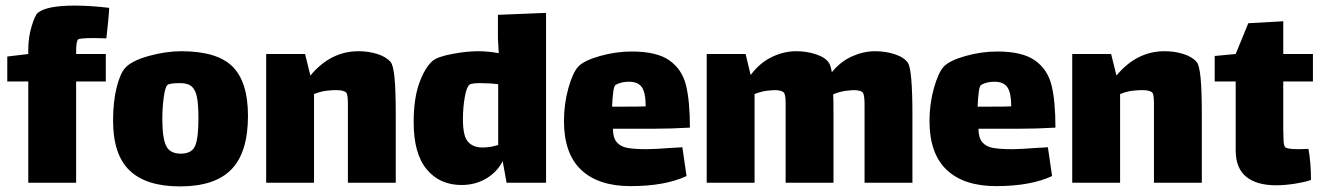

<svg xmlns="http://www.w3.org/2000/svg" viewBox="-20 -653 4721 686"><path d="M252 -469V-460H358V-362H252V0H81V-362H6V-451L81 -460V-475Q81 -519 93 -559Q105 -599 115 -607Q146 -633 247 -633Q302 -633 370 -625Q370 -613 366.5 -577Q363 -541 360 -516L317 -517Q264 -517 259 -512Q252 -505 252 -469Z M384 -222Q384 -289 396.5 -339.5Q409 -390 427 -410Q450 -436 511.5 -453Q573 -470 627 -470Q756 -470 811 -415Q866 -360 866 -239Q866 -109 807 -48Q748 13 623 13Q503 13 443.5 -43.5Q384 -100 384 -222ZM689 -229Q689 -278 684 -304.5Q679 -331 665.5 -343.5Q652 -356 624 -356Q584 -356 578 -349Q570 -342 565 -305Q560 -268 560 -228Q560 -160 573.5 -132Q587 -104 626 -104Q665 -104 677 -131.5Q689 -159 689 -229Z M1394 -242V0H1223V-240V-281Q1223 -313 1218 -321Q1210 -331 1181 -331Q1167 -331 1160 -330Q1132 -329 1102 -317V0H931V-460H1070L1089 -383Q1161 -470 1261 -470Q1297 -470 1328.5 -460Q1360 -450 1376 -431Q1385 -420 1389.5 -376Q1394 -332 1394 -242Z M1931 -607V0H1790L1776 -77Q1756 -38 1717 -15Q1678 8 1629 8Q1551 8 1504.5 -48Q1458 -104 1458 -216Q1458 -301 1478 -356Q1498 -411 1525 -435Q1542 -450 1594.5 -460Q1647 -470 1688 -470Q1724 -470 1762 -463Q1759 -511 1759 -516V-600ZM1760 -135V-352Q1731 -356 1696 -356Q1666 -356 1658 -351Q1647 -343 1640.5 -305.5Q1634 -268 1634 -227Q1634 -166 1652.5 -146Q1671 -126 1704 -126Q1731 -126 1760 -135Z M2385 -125Q2394 -125 2418 -127L2433 -24Q2356 12 2233 12Q2118 12 2056.5 -46Q1995 -104 1995 -221Q1995 -281 2010.5 -337Q2026 -393 2046 -415Q2067 -437 2124 -453Q2181 -469 2237 -469Q2327 -469 2372 -437Q2417 -405 2431 -348.5Q2445 -292 2445 -197Q2377 -193 2312 -193H2170Q2170 -161 2183.5 -145Q2197 -129 2222 -124.5Q2247 -120 2292 -120Q2317 -120 2385 -125ZM2167 -272H2219Q2266 -272 2287 -273Q2287 -321 2273.5 -341Q2260 -361 2227 -361Q2200 -361 2180 -350Q2174 -347 2171 -324Q2168 -301 2167 -272Z M3240 -242V0H3069V-225V-279Q3069 -316 3062 -323Q3054 -331 3028 -331L3016 -330Q2985 -328 2957 -316Q2958 -295 2958 -242V0H2787V-225V-285Q2787 -316 2780 -323Q2772 -331 2746 -331L2734 -330Q2706 -329 2676 -317V0H2505V-460H2644L2662 -385Q2695 -429 2738 -449.5Q2781 -470 2825 -470Q2862 -470 2895.5 -459Q2929 -448 2942 -428Q2948 -419 2952 -395Q2984 -434 3025 -452Q3066 -470 3107 -470Q3144 -470 3177.5 -459Q3211 -448 3224 -428Q3240 -404 3240 -242Z M3691 -125Q3700 -125 3724 -127L3739 -24Q3662 12 3539 12Q3424 12 3362.5 -46Q3301 -104 3301 -221Q3301 -281 3316.5 -337Q3332 -393 3352 -415Q3373 -437 3430 -453Q3487 -469 3543 -469Q3633 -469 3678 -437Q3723 -405 3737 -348.5Q3751 -292 3751 -197Q3683 -193 3618 -193H3476Q3476 -161 3489.5 -145Q3503 -129 3528 -124.5Q3553 -120 3598 -120Q3623 -120 3691 -125ZM3473 -272H3525Q3572 -272 3593 -273Q3593 -321 3579.5 -341Q3566 -361 3533 -361Q3506 -361 3486 -350Q3480 -347 3477 -324Q3474 -301 3473 -272Z M4274 -242V0H4103V-240V-281Q4103 -313 4098 -321Q4090 -331 4061 -331Q4047 -331 4040 -330Q4012 -329 3982 -317V0H3811V-460H3950L3969 -383Q4041 -470 4141 -470Q4177 -470 4208.5 -460Q4240 -450 4256 -431Q4265 -420 4269.5 -376Q4274 -332 4274 -242Z M4565 -189Q4565 -171 4566 -151.5Q4567 -132 4572 -127Q4579 -120 4621 -120L4655 -121Q4664 -73 4664 -10Q4645 -3 4608.5 3Q4572 9 4539 9Q4470 9 4432.5 -21.5Q4395 -52 4395 -116V-362H4320V-453L4395 -460L4440 -570L4565 -577V-460H4671V-362H4565Z"/></svg>

Font: Lalezar
Style: Regular
Weight: 400
Designer: Borna Izadpanah
Foundry: Borna Izadpanah
Version: Version 1.004